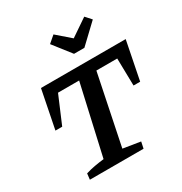

<svg xmlns="http://www.w3.org/2000/svg" viewBox="-204 -1054 1142 1205"><g transform="rotate(-30 367.0 -452.0)"><path d="M734 -652 679 -375H631L627 -573H476L372 -67L497 -47L487 0H98L103 -43Q135 -53 168.5 -59Q202 -65 237 -69L351 -573H198L114 -375H65L120 -652ZM407 -734 307 -862 356 -904 454 -819 579 -904 617 -862 482 -734Z"/></g></svg>

Font: Piazzolla SC SemiBold
Style: Italic
Weight: 600
Italic angle: -11.3°
Designer: Juan Pablo del Peral
Foundry: Huerta Tipografica
Version: Version 1.330